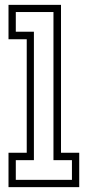

<svg xmlns="http://www.w3.org/2000/svg" viewBox="-20 -770 361 790"><path d="M15 0V-141.5H90V-608.5H15V-750H231V-141.5H306V0ZM45 -30H276V-111H200V-720.5H45V-639.5H119.5V-111H45Z"/></svg>

Font: Tourney Condensed Light
Style: Regular
Weight: 300
Width: 3
Designer: Tyler Finck
Foundry: Etcetera Type Co
Version: Version 1.010; ttfautohint (v1.8.3)